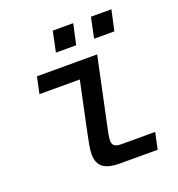

<svg xmlns="http://www.w3.org/2000/svg" viewBox="-129 -820 859 926"><g transform="rotate(-20 300.0 -356.5)"><path d="M330 0Q268 0 242 -22Q216 -44 216 -86Q216 -108 221.5 -138.5Q227 -169 234 -201L286 -447H79L97 -532H406L334 -192Q329 -170 325.5 -151Q322 -132 322 -118Q322 -85 366 -85H541L523 0ZM222 -608 244 -713H349L326 -608ZM418 -608 440 -713H545L522 -608Z"/></g></svg>

Font: Geist Mono Medium
Style: Italic
Weight: 500
Italic angle: -12°
Monospace: yes
Designer: Basement.studio, Andrés Briganti, Mateo Zaragoza
Foundry: Basement.studio, Vercel, Andrés Briganti, Guido Ferreyra, Mateo Zaragoza
Version: Version 1.500; ttfautohint (v1.8.4.7-5d5b)